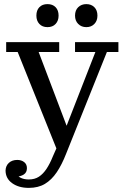

<svg xmlns="http://www.w3.org/2000/svg" viewBox="-20 -708 606 934"><path d="M120 165Q149 165 169.5 151.5Q190 138 206.5 113Q223 88 237 53L283 -51L293 -68L444 -455H345V-503H556V-455H500L302 39Q281 93 256 130Q231 167 198.5 186.5Q166 206 120 206ZM270 53 66 -455H10V-503H268V-455H168L314 -70ZM64 70Q84 70 97.5 80.5Q111 91 111 110Q111 131 95.5 141Q80 151 55 152L56 127Q61 146 78 155.5Q95 165 120 165V206Q71 206 39 183Q7 160 7 121Q8 98 23.5 84Q39 70 64 70ZM400 -576Q376 -576 360.5 -591.5Q345 -607 345 -632Q345 -658 360.5 -673Q376 -688 400 -688Q424 -688 439 -673Q454 -658 454 -632Q454 -607 439 -591.5Q424 -576 400 -576ZM211 -576Q186 -576 171.5 -591.5Q157 -607 157 -632Q157 -658 171.5 -673Q186 -688 211 -688Q236 -688 250.5 -673Q265 -658 265 -632Q265 -607 250.5 -591.5Q236 -576 211 -576Z"/></svg>

Font: Montagu Slab
Style: Regular
Weight: 400
Version: Version 1.000